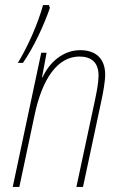

<svg xmlns="http://www.w3.org/2000/svg" viewBox="-20 -734 472 754"><path d="M50 -487H70C113 -549 153 -636 176 -703L172 -714H149C130 -644 90 -552 50 -487ZM30 0H56L116 -283C146 -425 206 -512 292 -512C339 -512 367 -488 367 -438C367 -409 360 -375 353 -341L280 0H306L377 -333C385 -369 393 -414 393 -441C393 -504 356 -537 295 -537C227 -537 173 -488 147 -430H145L163 -527H142Z"/></svg>

Font: Noto Sans Condensed Thin
Style: Italic
Weight: 100
Width: 3
Italic angle: -12°
Designer: Monotype Design Team
Foundry: Monotype Imaging Inc.
Version: Version 2.013